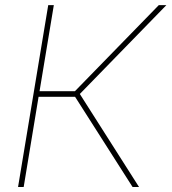

<svg xmlns="http://www.w3.org/2000/svg" viewBox="-20 -748 686 768"><path d="M52.2 0 172.9 -727.5H195.3L138.2 -383.3H279.8L615.2 -727.5H645.5L299.3 -372.1L536.1 0H510.3L280.3 -360.8H134.3L74.7 0Z"/></svg>

Font: Inter 24pt Thin
Style: Italic
Weight: 250
Italic angle: -9.3988°
Version: Version 4.001;git-66647c0bb